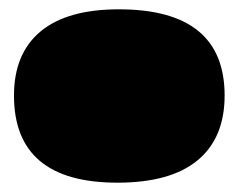

<svg xmlns="http://www.w3.org/2000/svg" viewBox="-20 -751 512 412"><path d="M232 -359Q10 -359 10 -546Q10 -636 67 -683.5Q124 -731 235 -731Q462 -731 462 -546Q462 -455 404 -407Q346 -359 232 -359Z"/></svg>

Font: Oi
Style: Regular
Weight: 400
Designer: Kostas Bartsokas, Mohamad Dakak
Foundry: Foundry5
Version: Version 4.000